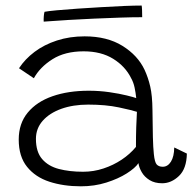

<svg xmlns="http://www.w3.org/2000/svg" viewBox="-20 -660 694 692"><path d="M271.5 11.5Q209 11.5 158.2 -5Q107.5 -21.5 77.5 -58.8Q47.5 -96 47.5 -157Q47.5 -215 80 -254.2Q112.5 -293.5 169.2 -313.2Q226 -333 300 -333Q338 -333 374.2 -327.8Q410.5 -322.5 436.8 -316Q463 -309.5 471 -306.5Q469 -326 465 -344.8Q461 -363.5 452.5 -378.5Q431.5 -421 388 -448Q344.5 -475 281.5 -475Q214 -475 169 -446.5Q124 -418 102 -378L48.5 -414Q70 -447 104.5 -473Q139 -499 185 -514Q231 -529 285 -529Q366 -529 421.2 -494.8Q476.5 -460.5 501 -408.5Q514 -380.5 521.5 -348Q529 -315.5 529.5 -264Q530 -204.5 531 -166.2Q532 -128 534.5 -104.5Q537.5 -75 545 -67Q552.5 -59 566.5 -59Q584.5 -59 596 -77.2Q607.5 -95.5 608 -128.5L653.5 -106.5Q652.5 -52 625 -25.8Q597.5 0.5 564.5 0.5Q537.5 0.5 519 -11Q500.5 -22.5 490.8 -39.5Q481 -56.5 479 -72Q467.5 -54.5 436.8 -35Q406 -15.5 363.2 -2Q320.5 11.5 271.5 11.5ZM279.5 -41Q317.5 -41 353 -52.8Q388.5 -64.5 418.5 -84.5Q448.5 -104.5 470 -130.5Q470 -171.5 471 -201Q472 -230.5 473.5 -257Q457 -262.5 409 -272.8Q361 -283 298 -283Q243.5 -283 201 -267.8Q158.5 -252.5 134 -224.8Q109.5 -197 109.5 -159.5Q109.5 -112.5 131.8 -86.8Q154 -61 192.2 -51Q230.5 -41 279.5 -41ZM492.5 -598Q457.5 -598 412.2 -596.5Q367 -595 317.8 -592.8Q268.5 -590.5 221.5 -587.8Q174.5 -585 137.5 -582Q137 -590.5 137.8 -600.8Q138.5 -611 140.5 -617.5Q153.5 -620 185.5 -623Q217.5 -626 259.2 -628.8Q301 -631.5 345 -634.2Q389 -637 427.8 -638.5Q466.5 -640 490.5 -640Q491.5 -636 492 -623.5Q492.5 -611 492.5 -598Z"/></svg>

Font: Grandstander Thin ExtraLight
Style: Regular
Weight: 250
Version: Version 1.200